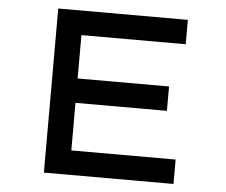

<svg xmlns="http://www.w3.org/2000/svg" viewBox="-51 -758 962 816"><g transform="rotate(5 430.5 -350.0)"><path d="M165 0V-700H718V-596H273V-104H718V0ZM222 -307V-411H663V-307Z"/></g></svg>

Font: Lexend Tera
Style: Regular
Weight: 400
Designer: Bonnie Shaver-Troup, Thomas Jockin
Foundry: Lexend
Version: Version 1.007